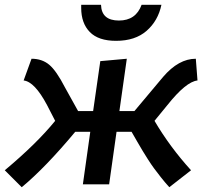

<svg xmlns="http://www.w3.org/2000/svg" viewBox="-89 -772 903 804"><path d="M620 12 711 -59Q622 -157 558 -266L612 -332Q690 -430 738 -435L731 -526Q659 -526 594 -450L474 -307H411L442 -526L331 -516L301 -307H238L183 -406Q147 -476 117 -501Q87 -526 43 -526L10 -435Q56 -430 108 -332L142 -266Q65 -171 -69 -59L2 12Q101 -70 226 -220H289L258 0H368L399 -220H462Q468 -209 485 -180Q502 -151 508.5 -140Q515 -129 530 -105.5Q545 -82 556.5 -66.5Q568 -51 584.5 -30Q601 -9 620 12ZM397 -601Q477 -601 525 -643Q573 -685 587 -752H504Q480 -686 409 -686Q336 -686 334 -752H251V-739Q251 -675 287 -638Q323 -601 397 -601Z"/></svg>

Font: Brisa Sans Medium
Style: Italic
Weight: 600
Italic angle: -8°
Designer: Dalton Maag Ltd
Foundry: Dalton Maag Ltd
Version: Version 1.101;July 10, 2019;FontCreator 11.5.0.2425 64-bit